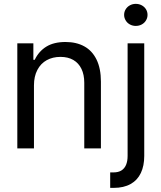

<svg xmlns="http://www.w3.org/2000/svg" viewBox="-20 -749 814 969"><path d="M151.4 0V-318.4C151.4 -348.3 157.1 -374.2 168.5 -396C179.9 -417.8 195.6 -434.2 215.8 -445.3C236 -456.4 259.1 -461.9 285.2 -461.9C310.5 -461.9 332.2 -456.7 350.1 -446.3C368 -435.9 381.7 -420.9 391.1 -401.4C400.6 -381.8 405.3 -358.4 405.3 -331.1V0H489.3V-336.9C489.3 -381.2 481.9 -418.3 467.3 -448.2C452.6 -478.2 432 -500.5 405.3 -515.1C378.6 -529.8 347 -537.1 310.5 -537.1C271.5 -537.1 239.3 -529.3 213.9 -513.7C188.5 -498 168.9 -475.9 155.3 -447.3H148.4V-530.3H67.4V0ZM708 -530.3H624V38.1C624 55.7 621.4 70.6 616.2 83C611 95.4 603.2 104.8 592.8 111.3C582.4 117.8 569 121.1 552.7 121.1H536.1V199.2H553.7C587.6 199.2 616 192.7 639.2 179.7C662.3 166.7 679.5 148.1 690.9 124C702.3 99.9 708 71.3 708 38.1ZM635.7 -625.5C644.9 -620.6 654.6 -618.2 665 -618.2C676.1 -618.2 686.2 -620.6 695.3 -625.5C704.4 -630.4 711.6 -637.2 716.8 -646C722 -654.8 724.6 -664.1 724.6 -673.8C724.6 -684.2 722 -693.7 716.8 -702.1C711.6 -710.6 704.4 -717.3 695.3 -722.2C686.2 -727.1 676.1 -729.5 665 -729.5C654.6 -729.5 644.9 -727.1 635.7 -722.2C626.6 -717.3 619.5 -710.6 614.3 -702.1C609 -693.7 606.4 -684.2 606.4 -673.8C606.4 -664.1 609 -654.8 614.3 -646C619.5 -637.2 626.6 -630.4 635.7 -625.5Z"/></svg>

Font: Pretendard Variable
Style: Regular
Weight: 400
Designer: Base glyphs from Inter by Rasmus Andersson; Hangeul glyphs from Noto Sans CJK(Source Han Sans) by Jang Soo-young and Kan
Foundry: Kil Hyung-jin
Version: Version 1.309;Glyphs 3.2 (3225)